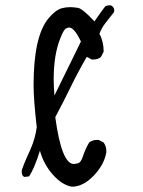

<svg xmlns="http://www.w3.org/2000/svg" viewBox="-20 -712 540 726"><path d="M252 -6Q215 -12 180 -51.5Q145 -91 131 -142Q110 -75 90 -45L72 -43L66 -47Q62 -55 62 -64Q62 -75 96 -149Q113 -188 119 -231Q107 -335 107 -391Q107 -572 162 -641Q189 -674 214 -681Q229 -685 246 -685Q255 -685 273.5 -682.5Q292 -680 337 -631Q368 -676 378 -688Q385 -692 394 -692L401 -691Q412 -684 412 -673L411 -666Q396 -646 380 -626.5Q364 -607 356 -584Q372 -555 372 -517L362 -497Q351 -487 333 -487H327L308 -497Q275 -440 247 -382.5Q219 -325 189 -269Q213 -92 259 -92Q263 -92 274.5 -94.5Q286 -97 294 -122Q302 -147 317 -173Q329 -183 347 -183H353L372 -173Q382 -159 382 -142V-136Q374 -89 334 -47.5Q294 -6 252 -6ZM186 -351 286 -555Q261 -608 241 -608Q237 -608 229 -604Q221 -600 208 -567Q183 -505 183 -413Q183 -384 186 -351Z"/></svg>

Font: Xiaolai Mono SC
Style: Regular
Weight: 400
Monospace: yes
Designer: LXGW / Nozomi Seto
Version: Version 3.113;September 30, 2024